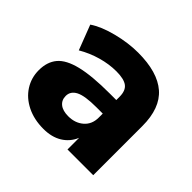

<svg xmlns="http://www.w3.org/2000/svg" viewBox="-136 -714 891 891"><g transform="rotate(45 309.0 -269.0)"><path d="M37.1 -166Q37.1 -220.7 65.9 -254.9Q94.7 -289.1 162.6 -305.7Q230.5 -322.3 346.7 -322.3H389.6V-343.8Q389.6 -383.8 367.7 -400.4Q345.7 -417 295.9 -417Q248 -417 198.2 -402.8Q148.4 -388.7 103.5 -362.3L56.6 -484.4Q99.6 -513.7 170.4 -531.7Q241.2 -549.8 305.7 -549.8Q433.6 -549.8 497.1 -494.6Q560.5 -439.5 560.5 -322.3V0H391.6V-76.2Q374 -34.2 336.4 -11.2Q298.8 11.7 245.1 11.7Q183.6 11.7 136.2 -11.7Q88.9 -35.2 63 -75.7Q37.1 -116.2 37.1 -166ZM285.2 -111.3Q330.1 -111.3 359.9 -137.2Q389.6 -163.1 389.6 -207V-233.4H347.7Q272.5 -233.4 241.2 -217.3Q210 -201.2 210 -169.9Q210 -142.6 229.5 -127Q249 -111.3 285.2 -111.3Z"/></g></svg>

Font: Min Sans Black
Style: Regular
Weight: 900
Designer: Jinseong-Kim, NotoSansCJK, Nunito
Foundry: Jinseong-Kim
Version: Version 1.000